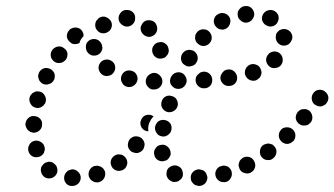

<svg xmlns="http://www.w3.org/2000/svg" viewBox="-20 -588 1106 635"><path d="M239 19Q243 15 245 10Q247 5 247 0Q247 -12 238 -20Q230 -28 219 -28Q213 -27 208 -25Q203 -23 200 -19Q196 -15 194 -10Q192 -5 192 0Q192 12 200 20Q208 28 219 27H220Q225 27 230 25Q235 23 239 19ZM666 -2Q665 -7 663 -12Q661 -17 657 -21Q653 -25 647 -26Q642 -28 637 -28Q625 -27 618 -19Q610 -11 611 1Q611 6 613 11Q616 16 620 20Q624 24 629 25Q634 27 640 27Q651 26 659 18Q666 9 666 -2ZM327 -21Q325 -26 322 -30Q318 -34 313 -37Q308 -39 303 -40Q298 -40 292 -39Q281 -35 276 -25Q271 -15 274 -4Q276 1 279 5Q283 10 288 12Q293 15 298 15Q304 16 309 14Q320 10 325 0Q330 -10 327 -21ZM746 -20Q745 -25 742 -29Q738 -34 734 -37Q729 -39 724 -40Q718 -41 713 -39Q702 -37 696 -27Q690 -17 693 -6Q694 -1 698 4Q701 8 706 11Q711 14 716 14Q721 15 727 14Q738 11 743 1Q749 -9 746 -20ZM544 10Q549 13 554 14Q559 14 565 13Q570 12 574 8Q579 5 582 0Q587 -9 584 -20Q582 -31 572 -37Q562 -43 551 -40Q540 -37 534 -28Q531 -23 531 -17Q530 -12 531 -7Q533 -1 536 3Q539 7 544 10ZM164 -8Q167 -12 169 -17Q170 -22 170 -28Q169 -33 167 -38Q164 -43 160 -46Q156 -50 151 -52Q146 -53 140 -53Q135 -52 130 -50Q125 -47 122 -43Q118 -39 116 -34Q115 -29 115 -23Q116 -18 118 -13Q121 -8 125 -4Q133 3 145 2Q156 1 164 -8ZM823 -33Q825 -39 824 -44Q824 -49 821 -54Q816 -65 806 -68Q795 -72 785 -67H784Q780 -64 776 -60Q772 -56 771 -51Q769 -45 769 -40Q770 -35 772 -30Q777 -19 788 -16Q799 -12 809 -17Q814 -20 818 -24Q821 -28 823 -33ZM390 -28Q399 -35 401 -47Q402 -58 395 -67Q392 -71 387 -74Q383 -77 377 -77Q372 -78 367 -77Q361 -75 357 -72Q348 -65 346 -54Q345 -43 352 -33Q355 -29 360 -26Q364 -24 370 -23Q375 -22 381 -24Q386 -25 390 -28ZM521 -55Q526 -56 531 -58Q536 -61 539 -66Q542 -70 544 -75Q545 -81 544 -86Q542 -97 533 -104Q524 -111 513 -109Q507 -108 503 -106Q498 -103 495 -98Q492 -94 490 -89Q489 -83 490 -78Q491 -67 500 -60Q510 -53 521 -55ZM889 -102Q885 -107 881 -110Q876 -112 871 -113Q865 -114 860 -112Q855 -111 850 -108Q841 -101 840 -90Q838 -78 845 -69Q848 -65 853 -62Q857 -59 863 -59Q868 -58 874 -59Q879 -61 883 -64Q892 -71 894 -82Q896 -93 889 -102ZM108 -69Q113 -70 118 -74Q122 -77 125 -82Q127 -87 128 -92Q129 -97 127 -103Q124 -114 114 -119Q104 -125 93 -122Q82 -119 77 -109Q71 -99 74 -88Q77 -77 87 -71Q97 -66 108 -69ZM458 -114Q457 -119 454 -124Q451 -129 447 -132Q438 -138 426 -137Q415 -135 408 -126Q402 -116 403 -105Q405 -94 414 -87Q419 -84 424 -83Q430 -81 435 -82Q440 -83 445 -86Q450 -89 453 -93Q456 -98 457 -103Q459 -108 458 -114ZM948 -120H949Q957 -128 957 -140Q957 -151 949 -159Q941 -167 929 -167Q918 -167 910 -160V-159Q910 -159 910 -159Q910 -159 910 -159Q902 -151 902 -140Q902 -129 910 -121Q913 -117 918 -115Q923 -112 929 -112Q934 -112 939 -114Q944 -116 948 -120ZM515 -137Q521 -136 526 -137Q532 -139 536 -142Q540 -145 543 -149Q546 -154 547 -159V-160Q549 -171 543 -180Q536 -189 525 -191Q520 -192 514 -191Q509 -190 504 -187Q500 -184 497 -179Q494 -174 493 -169Q491 -158 498 -148Q504 -139 515 -137ZM71 -159Q75 -155 80 -152Q85 -150 90 -149Q102 -149 110 -156Q119 -164 119 -175V-176Q120 -181 118 -187Q116 -192 112 -196Q108 -200 103 -202Q98 -204 93 -204Q88 -205 82 -203Q77 -201 73 -197Q69 -193 67 -189Q65 -184 64 -178Q64 -173 66 -168Q68 -163 71 -159ZM488 -203Q488 -203 488 -203Q487 -204 487 -204Q482 -207 477 -208Q472 -209 466 -208Q461 -207 456 -204Q452 -201 449 -196Q448 -195 448 -194Q447 -193 447 -192Q442 -182 446 -171Q450 -161 460 -156Q463 -155 466 -154Q468 -154 471 -154Q471 -154 471 -154Q469 -163 471 -173Q473 -182 478 -190Q482 -198 488 -203ZM1004 -221Q1000 -224 995 -226Q989 -228 984 -227Q978 -227 974 -225Q969 -222 965 -218Q958 -209 958 -198Q959 -187 968 -179Q972 -176 977 -174Q982 -172 988 -173Q993 -173 998 -175Q1003 -178 1006 -182H1007Q1014 -191 1013 -202Q1012 -213 1004 -221ZM532 -218Q543 -215 553 -220Q563 -225 567 -236Q569 -241 568 -246Q568 -252 565 -257Q563 -262 559 -265Q554 -269 549 -270Q538 -274 528 -269Q518 -264 515 -253Q511 -242 516 -232Q521 -222 532 -218ZM97 -232Q103 -230 108 -231Q114 -232 118 -235Q123 -237 126 -242Q130 -246 131 -251Q134 -262 128 -272Q123 -282 112 -285Q106 -286 101 -286Q96 -285 91 -282Q86 -280 83 -275Q79 -271 78 -266Q75 -255 81 -245Q86 -235 97 -232ZM1055 -285Q1047 -292 1035 -291Q1024 -290 1017 -281Q1010 -272 1011 -261Q1012 -249 1021 -242Q1026 -239 1031 -237Q1036 -236 1042 -236Q1047 -237 1052 -240Q1057 -242 1060 -247Q1067 -256 1066 -267Q1064 -278 1055 -285ZM517 -319Q517 -330 509 -338Q501 -347 489 -347Q478 -346 470 -338Q462 -330 462 -319Q462 -308 470 -300Q478 -291 489 -292Q501 -292 509 -300Q517 -308 517 -319ZM545 -332Q540 -322 544 -311Q549 -301 559 -296Q564 -294 570 -294Q575 -294 580 -296Q585 -298 589 -302Q593 -306 595 -311Q600 -321 595 -332Q591 -342 581 -347Q576 -349 570 -349Q565 -349 560 -347Q555 -345 551 -341Q547 -337 545 -332ZM682 -323Q682 -335 674 -343Q666 -351 655 -351Q654 -351 654 -351Q653 -351 653 -351Q647 -350 642 -348Q638 -345 634 -341Q630 -337 628 -332Q627 -327 627 -321Q628 -310 636 -303Q645 -295 656 -296Q667 -296 675 -304Q682 -312 682 -323ZM434 -321Q437 -332 431 -342Q426 -351 415 -354Q404 -357 394 -352Q384 -346 381 -335Q378 -324 384 -314Q389 -304 400 -301Q411 -298 421 -304Q431 -310 434 -321ZM764 -335Q762 -346 753 -353Q744 -360 733 -358Q722 -357 715 -347Q708 -338 709 -327Q711 -316 720 -309Q729 -302 740 -304H741Q752 -305 759 -314Q766 -323 764 -335ZM108 -327Q109 -322 113 -318Q117 -313 121 -311Q132 -306 142 -310Q153 -313 158 -323V-324H159Q161 -329 161 -334Q162 -339 160 -345Q158 -350 154 -354Q151 -358 146 -360Q136 -365 125 -362Q114 -358 109 -348Q107 -343 106 -337Q106 -332 108 -327ZM842 -336Q844 -341 845 -347Q845 -352 843 -357Q840 -368 830 -373Q819 -378 809 -375Q803 -373 799 -369Q795 -366 793 -361Q790 -356 790 -350Q789 -345 791 -340Q795 -329 805 -324Q815 -319 826 -322Q831 -324 835 -328Q840 -331 842 -336ZM355 -347Q362 -356 361 -367Q360 -378 351 -385Q342 -392 331 -391Q319 -390 312 -381Q305 -372 306 -361Q308 -349 317 -342Q326 -335 337 -337Q348 -338 355 -347ZM907 -410Q903 -414 898 -416Q892 -418 887 -418Q881 -417 876 -415Q871 -413 868 -409Q860 -401 860 -389Q861 -378 869 -370Q873 -366 878 -364Q883 -362 889 -363Q894 -363 899 -365Q904 -367 908 -371Q916 -380 915 -391Q915 -402 907 -410ZM579 -390Q580 -385 583 -380Q586 -376 591 -373Q600 -366 611 -369Q623 -371 629 -380Q629 -381 629 -381Q630 -382 630 -382Q636 -392 633 -403Q630 -414 620 -420Q615 -422 609 -423Q604 -424 599 -422Q593 -421 589 -417Q585 -414 582 -409Q580 -405 579 -400Q578 -395 579 -390ZM160 -384Q164 -381 169 -380Q175 -379 180 -380Q186 -381 190 -384Q195 -387 198 -391Q204 -400 203 -412Q201 -423 191 -429Q187 -433 181 -434Q176 -435 171 -434Q165 -433 161 -430Q156 -427 153 -423Q146 -413 148 -402Q150 -391 160 -384ZM505 -448Q494 -446 488 -437Q481 -427 484 -416Q484 -416 484 -415Q484 -415 484 -415Q487 -404 496 -398Q506 -392 517 -395Q523 -396 527 -399Q531 -403 534 -407Q537 -412 538 -417Q539 -423 537 -428Q535 -439 525 -445Q516 -451 505 -448ZM291 -404Q303 -404 311 -412Q319 -421 319 -432H318Q318 -443 310 -451Q302 -459 291 -459Q279 -459 271 -451Q263 -443 264 -432Q264 -420 272 -412Q280 -404 291 -404ZM625 -462Q626 -456 628 -451Q631 -446 635 -443Q644 -435 655 -436Q666 -437 674 -446Q677 -450 679 -455Q681 -461 680 -466Q680 -472 677 -476Q675 -481 670 -485Q662 -492 650 -491Q639 -490 632 -482Q628 -477 626 -472Q625 -467 625 -462ZM939 -484Q935 -488 930 -490Q925 -492 919 -492Q915 -492 912 -491Q908 -490 904 -488Q903 -487 902 -486Q897 -482 894 -477Q892 -471 892 -465Q892 -453 900 -445Q908 -437 919 -437Q924 -437 929 -439Q935 -441 938 -445Q942 -449 944 -454Q947 -459 947 -464Q947 -470 945 -475Q943 -480 939 -484ZM209 -451Q201 -459 201 -470Q202 -482 210 -489V-490Q214 -493 219 -495Q224 -497 230 -497Q235 -497 240 -495Q245 -493 249 -489Q253 -484 255 -479Q257 -474 256 -468Q256 -467 255 -467Q248 -460 244 -450Q244 -448 243 -446Q240 -444 236 -443Q232 -442 228 -442Q223 -442 218 -444Q213 -447 209 -451ZM454 -514Q450 -510 448 -505Q445 -500 445 -495Q445 -489 447 -484Q449 -479 453 -475Q461 -467 472 -466Q483 -466 492 -474Q496 -478 498 -483Q500 -488 500 -493Q500 -499 498 -504Q496 -509 493 -513Q485 -521 473 -521Q462 -522 454 -514ZM305 -527V-526Q296 -519 295 -508Q294 -496 301 -488Q308 -479 319 -478Q331 -477 339 -484Q340 -484 340 -484Q340 -484 340 -484Q348 -491 350 -502Q351 -514 344 -522Q336 -531 325 -533Q314 -534 305 -527ZM691 -504Q694 -499 698 -496Q702 -492 708 -491Q713 -490 718 -490Q724 -491 729 -494Q738 -500 741 -511Q744 -522 739 -531Q733 -541 722 -544Q711 -547 701 -541Q691 -536 688 -525Q685 -514 691 -504ZM849 -539Q844 -528 848 -518Q853 -507 863 -503Q873 -498 884 -502Q895 -506 899 -517Q904 -527 900 -538Q896 -548 885 -553Q875 -557 864 -553Q854 -549 849 -539ZM372 -529Q372 -517 380 -509Q388 -501 399 -500Q411 -500 419 -508Q427 -516 427 -527Q428 -539 420 -547Q412 -555 400 -555Q389 -556 381 -548Q373 -540 372 -529ZM766 -540Q766 -528 775 -521Q783 -513 794 -513Q806 -514 813 -522Q821 -531 821 -542Q820 -553 812 -561Q804 -569 792 -568Q781 -568 773 -559Q765 -551 766 -540Z"/></svg>

Font: FRB American Cursive Guidelines Dotted Ultra
Style: Bold Italic
Weight: 1000
Italic angle: -25°
Version: Version 2.0;Modular Font Editor K font №1